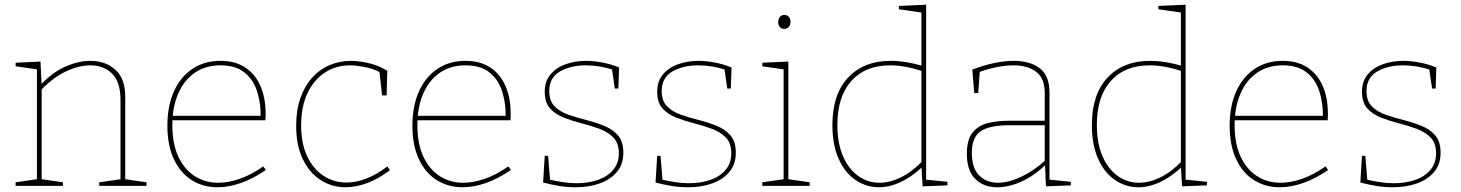

<svg xmlns="http://www.w3.org/2000/svg" viewBox="-20 -785 6171 811"><path d="M46 0V-15L143 -29L136 -21V-499L143 -491L46 -505V-520L151 -525L156 -424L152 -427Q202 -480 257 -504Q312 -528 361 -528Q427 -528 469 -489Q511 -450 509 -368V-21L502 -29L599 -15V0H399V-15L496 -29L489 -21V-363Q489 -438 454 -473.5Q419 -509 360 -509Q314 -509 259 -483.5Q204 -458 152 -403L156 -414V-21L149 -29L246 -15V0Z M899 6Q838 6 790 -24Q742 -54 714.5 -112.5Q687 -171 687 -254Q687 -337 714.5 -398.5Q742 -460 792.5 -494Q843 -528 911 -528Q974 -528 1016.5 -499.5Q1059 -471 1080.5 -421Q1102 -371 1102 -305Q1102 -300 1102 -294Q1102 -288 1101 -277H696V-296H1090L1081 -290Q1082 -349 1066 -399Q1050 -449 1012.5 -479Q975 -509 911 -509Q848 -509 802.5 -477.5Q757 -446 732.5 -389Q708 -332 708 -256Q708 -178 733 -124Q758 -70 802 -41.5Q846 -13 902 -13Q945 -13 993.5 -30Q1042 -47 1092 -82L1103 -67Q1049 -30 997.5 -12Q946 6 899 6Z M1440 6Q1381 6 1333.5 -25Q1286 -56 1258.5 -114Q1231 -172 1231 -253Q1231 -320 1249 -371Q1267 -422 1298.5 -457Q1330 -492 1372.5 -510Q1415 -528 1463 -528Q1494 -528 1536.5 -518.5Q1579 -509 1616 -486L1613 -382H1594L1582 -488L1587 -479Q1553 -496 1518 -502.5Q1483 -509 1459 -509Q1398 -509 1351.5 -478Q1305 -447 1278.5 -390.5Q1252 -334 1252 -255Q1252 -179 1277.5 -125Q1303 -71 1346.5 -42.5Q1390 -14 1444 -14Q1484 -14 1528 -31Q1572 -48 1616 -82L1627 -66Q1578 -29 1530.5 -11.5Q1483 6 1440 6Z M1934 6Q1873 6 1825 -24Q1777 -54 1749.5 -112.5Q1722 -171 1722 -254Q1722 -337 1749.5 -398.5Q1777 -460 1827.5 -494Q1878 -528 1946 -528Q2009 -528 2051.5 -499.5Q2094 -471 2115.5 -421Q2137 -371 2137 -305Q2137 -300 2137 -294Q2137 -288 2136 -277H1731V-296H2125L2116 -290Q2117 -349 2101 -399Q2085 -449 2047.5 -479Q2010 -509 1946 -509Q1883 -509 1837.5 -477.5Q1792 -446 1767.5 -389Q1743 -332 1743 -256Q1743 -178 1768 -124Q1793 -70 1837 -41.5Q1881 -13 1937 -13Q1980 -13 2028.5 -30Q2077 -47 2127 -82L2138 -67Q2084 -30 2032.5 -12Q1981 6 1934 6Z M2300 -400Q2300 -359 2322.5 -336Q2345 -313 2381 -300.5Q2417 -288 2456.5 -278Q2496 -268 2532 -253.5Q2568 -239 2590.5 -213Q2613 -187 2613 -140Q2613 -91 2585.5 -58.5Q2558 -26 2512.5 -10Q2467 6 2412 6Q2375 6 2342 0.5Q2309 -5 2274 -14L2281 -127H2295L2304 -19L2298 -27Q2324 -21 2355 -16Q2386 -11 2415 -11Q2465 -11 2505.5 -25Q2546 -39 2570 -67.5Q2594 -96 2594 -137Q2594 -180 2571.5 -203.5Q2549 -227 2513 -240.5Q2477 -254 2437.5 -264Q2398 -274 2362 -288Q2326 -302 2303.5 -327Q2281 -352 2281 -397Q2281 -442 2305.5 -471Q2330 -500 2370 -514Q2410 -528 2456 -528Q2485 -528 2521.5 -521.5Q2558 -515 2595 -500L2592 -411H2577L2564 -500L2570 -490Q2513 -509 2454 -509Q2390 -509 2345 -483Q2300 -457 2300 -400Z M2775 -400Q2775 -359 2797.5 -336Q2820 -313 2856 -300.5Q2892 -288 2931.5 -278Q2971 -268 3007 -253.5Q3043 -239 3065.5 -213Q3088 -187 3088 -140Q3088 -91 3060.5 -58.5Q3033 -26 2987.5 -10Q2942 6 2887 6Q2850 6 2817 0.5Q2784 -5 2749 -14L2756 -127H2770L2779 -19L2773 -27Q2799 -21 2830 -16Q2861 -11 2890 -11Q2940 -11 2980.5 -25Q3021 -39 3045 -67.5Q3069 -96 3069 -137Q3069 -180 3046.5 -203.5Q3024 -227 2988 -240.5Q2952 -254 2912.5 -264Q2873 -274 2837 -288Q2801 -302 2778.5 -327Q2756 -352 2756 -397Q2756 -442 2780.5 -471Q2805 -500 2845 -514Q2885 -528 2931 -528Q2960 -528 2996.5 -521.5Q3033 -515 3070 -500L3067 -411H3052L3039 -500L3045 -490Q2988 -509 2929 -509Q2865 -509 2820 -483Q2775 -457 2775 -400Z M3310 -21 3303 -29 3400 -15V0H3200V-15L3297 -29L3290 -21V-499L3297 -491L3200 -505V-520L3310 -525ZM3292 -663Q3281 -663 3274 -671Q3267 -679 3267 -692Q3267 -706 3274.5 -714Q3282 -722 3293 -722Q3305 -722 3312 -714Q3319 -706 3319 -692Q3319 -678 3311 -670.5Q3303 -663 3292 -663Z M3693 6Q3639 6 3594 -24.5Q3549 -55 3522.5 -114Q3496 -173 3496 -256Q3496 -387 3562.5 -457.5Q3629 -528 3741 -528Q3773 -528 3807.5 -522.5Q3842 -517 3879 -506L3872 -502V-739L3879 -731L3777 -746V-760L3892 -765V-19L3885 -27L3982 -17V-2L3877 2L3872 -83L3876 -80Q3830 -37 3783.5 -15.5Q3737 6 3693 6ZM3695 -13Q3738 -13 3784.5 -35.5Q3831 -58 3876 -104L3872 -92V-491L3877 -484Q3803 -509 3740 -509Q3635 -509 3576 -443Q3517 -377 3517 -257Q3517 -180 3541 -125Q3565 -70 3605.5 -41.5Q3646 -13 3695 -13Z M4413 -19 4406 -27 4503 -17V-2L4398 2L4394 -94L4398 -91Q4352 -45 4297.5 -19.5Q4243 6 4192 6Q4135 6 4099.5 -29Q4064 -64 4064 -136Q4064 -195 4088 -225Q4112 -255 4152.5 -265Q4193 -275 4242 -275H4400L4393 -268V-391Q4393 -454 4357 -481.5Q4321 -509 4261 -509Q4228 -509 4190 -501.5Q4152 -494 4112 -479L4119 -490L4112 -392H4095L4087 -491Q4134 -509 4178.5 -518.5Q4223 -528 4262 -528Q4330 -528 4371.5 -497Q4413 -466 4413 -394ZM4085 -140Q4085 -75 4116 -44Q4147 -13 4195 -13Q4240 -13 4294 -38.5Q4348 -64 4398 -110L4393 -99V-263L4400 -256H4244Q4159 -256 4122 -230.5Q4085 -205 4085 -140Z M4789 6Q4735 6 4690 -24.5Q4645 -55 4618.5 -114Q4592 -173 4592 -256Q4592 -387 4658.5 -457.5Q4725 -528 4837 -528Q4869 -528 4903.5 -522.5Q4938 -517 4975 -506L4968 -502V-739L4975 -731L4873 -746V-760L4988 -765V-19L4981 -27L5078 -17V-2L4973 2L4968 -83L4972 -80Q4926 -37 4879.5 -15.5Q4833 6 4789 6ZM4791 -13Q4834 -13 4880.5 -35.5Q4927 -58 4972 -104L4968 -92V-491L4973 -484Q4899 -509 4836 -509Q4731 -509 4672 -443Q4613 -377 4613 -257Q4613 -180 4637 -125Q4661 -70 4701.5 -41.5Q4742 -13 4791 -13Z M5386 6Q5325 6 5277 -24Q5229 -54 5201.5 -112.5Q5174 -171 5174 -254Q5174 -337 5201.5 -398.5Q5229 -460 5279.5 -494Q5330 -528 5398 -528Q5461 -528 5503.5 -499.5Q5546 -471 5567.5 -421Q5589 -371 5589 -305Q5589 -300 5589 -294Q5589 -288 5588 -277H5183V-296H5577L5568 -290Q5569 -349 5553 -399Q5537 -449 5499.5 -479Q5462 -509 5398 -509Q5335 -509 5289.5 -477.5Q5244 -446 5219.5 -389Q5195 -332 5195 -256Q5195 -178 5220 -124Q5245 -70 5289 -41.5Q5333 -13 5389 -13Q5432 -13 5480.5 -30Q5529 -47 5579 -82L5590 -67Q5536 -30 5484.5 -12Q5433 6 5386 6Z M5752 -400Q5752 -359 5774.5 -336Q5797 -313 5833 -300.5Q5869 -288 5908.5 -278Q5948 -268 5984 -253.5Q6020 -239 6042.5 -213Q6065 -187 6065 -140Q6065 -91 6037.5 -58.5Q6010 -26 5964.5 -10Q5919 6 5864 6Q5827 6 5794 0.5Q5761 -5 5726 -14L5733 -127H5747L5756 -19L5750 -27Q5776 -21 5807 -16Q5838 -11 5867 -11Q5917 -11 5957.5 -25Q5998 -39 6022 -67.5Q6046 -96 6046 -137Q6046 -180 6023.5 -203.5Q6001 -227 5965 -240.5Q5929 -254 5889.5 -264Q5850 -274 5814 -288Q5778 -302 5755.5 -327Q5733 -352 5733 -397Q5733 -442 5757.5 -471Q5782 -500 5822 -514Q5862 -528 5908 -528Q5937 -528 5973.5 -521.5Q6010 -515 6047 -500L6044 -411H6029L6016 -500L6022 -490Q5965 -509 5906 -509Q5842 -509 5797 -483Q5752 -457 5752 -400Z"/></svg>

Font: Bitter Thin Thin
Style: Regular
Weight: 250
Version: Version 2.002